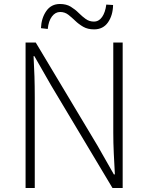

<svg xmlns="http://www.w3.org/2000/svg" viewBox="-20 -941 741 961"><path d="M108 0V-728H159L468 -212L550 -68H555Q552 -121 549.5 -173.5Q547 -226 547 -278V-728H594V0H543L235 -515L152 -660H148Q151 -608 152.5 -558Q154 -508 154 -455V0ZM451 -794Q419 -794 396.5 -807Q374 -820 356.5 -837Q339 -854 321.5 -867.5Q304 -881 281 -881Q257 -881 240 -858.5Q223 -836 219 -796L185 -800Q187 -850 211.5 -885.5Q236 -921 280 -921Q312 -921 334 -907.5Q356 -894 373.5 -876.5Q391 -859 409 -846Q427 -833 450 -833Q475 -833 491 -856Q507 -879 512 -918L546 -916Q545 -864 520.5 -829Q496 -794 451 -794Z"/></svg>

Font: Noto Sans JP ExtraLight
Style: Regular
Weight: 250
Designer: Ryoko NISHIZUKA  (kana, bopomofo & ideographs); Paul D. Hunt (Latin, Greek & Cyrillic); Sandoll Communications , Soo-you
Foundry: Adobe
Version: Version 2.004-H2;hotconv 1.0.118;makeotfexe 2.5.65603